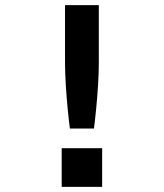

<svg xmlns="http://www.w3.org/2000/svg" viewBox="-20 -730 640 750"><path d="M253 -228Q249 -258 244.5 -303.5Q240 -349 237 -397.5Q234 -446 234 -486V-710H366V-486Q366 -446 363 -397.5Q360 -349 355.5 -303.5Q351 -258 347 -228ZM221 0V-151H379V0Z"/></svg>

Font: Geist Mono
Style: Bold
Weight: 700
Monospace: yes
Designer: Basement.studio, Andrés Briganti, Mateo Zaragoza
Foundry: Basement.studio, Vercel, Andrés Briganti, Guido Ferreyra, Mateo Zaragoza
Version: Version 1.500; ttfautohint (v1.8.4.7-5d5b)